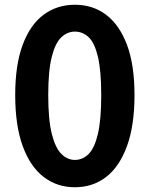

<svg xmlns="http://www.w3.org/2000/svg" viewBox="-20 -774 630 808"><path d="M295 14Q220 14 163.5 -29.5Q107 -73 75.5 -159.5Q44 -246 44 -374Q44 -501 75.5 -585.5Q107 -670 163.5 -712Q220 -754 295 -754Q371 -754 427 -711.5Q483 -669 514.5 -585Q546 -501 546 -374Q546 -246 514.5 -159.5Q483 -73 427 -29.5Q371 14 295 14ZM295 -101Q328 -101 353 -126Q378 -151 392 -210.5Q406 -270 406 -374Q406 -477 392 -535.5Q378 -594 353 -617.5Q328 -641 295 -641Q264 -641 238.5 -617.5Q213 -594 198 -535.5Q183 -477 183 -374Q183 -270 198 -210.5Q213 -151 238.5 -126Q264 -101 295 -101Z"/></svg>

Font: Noto Sans KR Thin
Style: Bold
Weight: 700
Version: Version 2.004-H2;hotconv 1.0.118;makeotfexe 2.5.65603